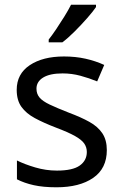

<svg xmlns="http://www.w3.org/2000/svg" viewBox="-20 -786 519 816"><path d="M434 -148Q434 -70 376 -30Q318 10 220 10Q164 10 123.5 1Q83 -8 52 -24V-104Q84 -88 129.5 -74.5Q175 -61 222 -61Q289 -61 319 -82.5Q349 -104 349 -140Q349 -160 338 -176Q327 -192 298.5 -208Q270 -224 217 -244Q165 -264 128 -284Q91 -304 71 -332Q51 -360 51 -404Q51 -472 106.5 -509Q162 -546 252 -546Q301 -546 343.5 -536.5Q386 -527 423 -510L393 -440Q359 -454 322 -464Q285 -474 246 -474Q192 -474 163.5 -456.5Q135 -439 135 -409Q135 -387 148 -371.5Q161 -356 191.5 -341.5Q222 -327 273 -307Q324 -288 360 -268Q396 -248 415 -219.5Q434 -191 434 -148ZM388 -756Q376 -738 351 -709.5Q326 -681 297.5 -652.5Q269 -624 245 -606H187V-618Q202 -637 219.5 -663Q237 -689 254 -716.5Q271 -744 282 -766H388Z"/></svg>

Font: Noto Sans Ogham
Style: Regular
Weight: 400
Designer: Monotype Design Team
Foundry: Monotype Imaging Inc.
Version: Version 2.001; ttfautohint (v1.8.4.7-5d5b)